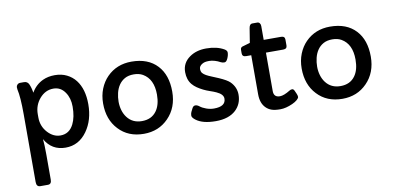

<svg xmlns="http://www.w3.org/2000/svg" viewBox="-85 -962 3086 1507"><g transform="rotate(-10 1458.0 -208.5)"><path d="M211.9 -84.5Q216.8 -35.6 216.8 37.6V239.3Q216.8 275.4 188 275.4H127.4Q96.7 275.4 96.7 237.3V-303.2Q96.7 -440.4 82 -503.4Q80.6 -509.8 80.6 -521Q80.6 -532.2 89.6 -541.5Q98.6 -550.8 112.8 -550.8H142.6Q169.4 -550.8 180.7 -527.3Q193.8 -500 200.7 -456.5Q234.9 -516.1 293.9 -543.5Q335.9 -563 389.4 -563Q442.9 -563 484.9 -542.2Q526.9 -521.5 554.7 -485.4Q609.9 -413.6 609.9 -293Q609.9 -167 547.9 -80.1Q482.4 12.2 376.5 12.2Q266.1 12.2 211.9 -84.5ZM205.6 -257.8Q205.6 -187.5 252.4 -136.7Q296.9 -88.9 353 -88.9Q423.8 -88.9 458 -157.7Q485.4 -212.4 485.4 -295.9Q485.4 -363.3 453.1 -410.2Q418.5 -460.9 360.8 -460.9Q295.9 -460.9 250 -407.2Q205.6 -354.5 205.6 -284.7Z M725.1 -277.3Q725.1 -340.8 746.3 -393.8Q767.6 -446.8 804.7 -484.4Q882.3 -563 1000.5 -563Q1132.8 -563 1205.6 -484.4Q1275.9 -408.7 1275.9 -276.4Q1275.9 -148.4 1196.3 -67.4Q1118.7 12.2 1000.5 12.2Q876 12.2 800.3 -69.3Q725.1 -148.9 725.1 -277.3ZM885.3 -144.5Q927.2 -88.9 1002.4 -88.9Q1079.1 -88.9 1118.7 -143.6Q1153.8 -191.4 1153.8 -273.9Q1153.8 -397.5 1072.8 -444.3Q1043 -461.4 1000.7 -461.4Q958.5 -461.4 929.4 -445.1Q900.4 -428.7 882.1 -401.6Q863.8 -374.5 855.5 -340.1Q847.2 -305.7 847.2 -270.3Q847.2 -234.9 856.7 -202.4Q866.2 -169.9 885.3 -144.5Z M1576.2 -87.9Q1669.9 -87.9 1669.9 -150.9Q1669.9 -185.5 1616.7 -209.5Q1594.2 -219.7 1567.6 -228.5Q1541 -237.3 1516.6 -249.5Q1492.2 -261.7 1470.9 -276.1Q1449.7 -290.5 1434.1 -309.1Q1401.9 -348.1 1401.9 -408.2Q1401.9 -481.4 1462.9 -524.4Q1517.1 -563 1596.2 -563Q1681.2 -563 1738.3 -529.8Q1757.8 -518.1 1757.8 -502.9Q1757.8 -481.4 1746.3 -455.8Q1734.9 -430.2 1719.5 -430.2Q1704.1 -430.2 1691.7 -436.5Q1679.2 -442.9 1669.2 -447.5Q1659.2 -452.1 1647.9 -455.1Q1623.5 -462.4 1602.8 -462.4Q1582 -462.4 1569.3 -459.5Q1556.6 -456.5 1546.4 -450.2Q1521.5 -435.1 1521.5 -413.1Q1521.5 -391.1 1531.5 -379.4Q1541.5 -367.7 1559.1 -357.9Q1576.7 -348.1 1601.1 -338.4L1653.8 -316.4Q1717.8 -288.6 1740.2 -266.1Q1784.2 -221.2 1784.2 -162.1Q1784.2 -87.9 1733.4 -40Q1677.2 12.2 1573.7 12.2Q1468.8 12.2 1416 -28.3Q1390.1 -47.9 1390.1 -63.5Q1390.1 -79.1 1395.8 -91.6Q1401.4 -104 1410.4 -120.8Q1419.4 -137.7 1434.8 -137.7Q1450.2 -137.7 1467.5 -123.8Q1484.9 -109.9 1515.1 -98.9Q1545.4 -87.9 1576.2 -87.9Z M2221.7 -476.6Q2221.7 -449.2 2190.9 -449.2H2053.2V-142.6Q2053.2 -92.8 2102.5 -92.8Q2133.8 -92.8 2184.1 -124Q2193.8 -130.4 2205.3 -130.4Q2216.8 -130.4 2223.6 -114.3L2234.9 -88.9Q2241.2 -74.2 2241.2 -64Q2241.2 -53.7 2225.8 -40.3Q2210.4 -26.9 2186.5 -16.1Q2132.3 8.3 2088.4 8.3Q2044.4 8.3 2018.8 -0.7Q1993.2 -9.8 1975.1 -27.8Q1936 -65.9 1936 -137.7V-449.2H1895Q1864.3 -449.2 1864.3 -477.1V-504.9Q1864.3 -516.1 1870.1 -522.5Q1876 -528.8 1893.1 -532.2L1941.9 -546.4L1960.4 -661.1Q1965.8 -693.4 1986.8 -693.4H2027.3Q2038.6 -693.4 2045.9 -684.3Q2053.2 -675.3 2053.2 -661.1V-550.8H2190.9Q2221.7 -550.8 2221.7 -523.9Z M2307.6 -277.3Q2307.6 -340.8 2328.9 -393.8Q2350.1 -446.8 2387.2 -484.4Q2464.8 -563 2583 -563Q2715.3 -563 2788.1 -484.4Q2858.4 -408.7 2858.4 -276.4Q2858.4 -148.4 2778.8 -67.4Q2701.2 12.2 2583 12.2Q2458.5 12.2 2382.8 -69.3Q2307.6 -148.9 2307.6 -277.3ZM2467.8 -144.5Q2509.8 -88.9 2585 -88.9Q2661.6 -88.9 2701.2 -143.6Q2736.3 -191.4 2736.3 -273.9Q2736.3 -397.5 2655.3 -444.3Q2625.5 -461.4 2583.3 -461.4Q2541 -461.4 2512 -445.1Q2482.9 -428.7 2464.6 -401.6Q2446.3 -374.5 2438 -340.1Q2429.7 -305.7 2429.7 -270.3Q2429.7 -234.9 2439.2 -202.4Q2448.7 -169.9 2467.8 -144.5Z"/></g></svg>

Font: Capriola
Style: Regular
Weight: 400
Designer: Viktoriya Grabowska
Foundry: Viktoriya Grabowska
Version: Version 1.007